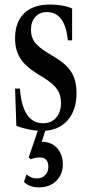

<svg xmlns="http://www.w3.org/2000/svg" viewBox="-20 -554 388 828"><path d="M161 10.5Q135.5 10.5 104.5 4.2Q73.5 -2 50.5 -11.5L45 -172H66Q76.5 -22.5 166.5 -22.5Q201.5 -22.5 222.2 -46.8Q243 -71 243 -110.5Q243 -143.5 227.5 -167.2Q212 -191 173.5 -215.5L140.5 -236Q89 -268 67 -303.2Q45 -338.5 45 -388.5Q45 -458.5 84 -496.5Q123 -534.5 195.5 -534.5Q223.5 -534.5 249.8 -529.8Q276 -525 291 -517V-380H272.5Q261 -502 181.5 -502Q151 -502 132.2 -481.2Q113.5 -460.5 113.5 -425Q113.5 -394 129.8 -372Q146 -350 185 -326.5L221 -304.5Q268.5 -275.5 289.2 -240.5Q310 -205.5 310 -152Q310 -77.5 270 -33.5Q230 10.5 161 10.5ZM147 254Q127.5 254 110.5 247.8Q93.5 241.5 83.5 230.5L94 198.5Q107.5 208 117.2 211.8Q127 215.5 138.5 215.5Q161.5 215.5 175 201.2Q188.5 187 188.5 166Q188.5 125 152 125Q131.5 125 112 133L104 124L152 -16.5H183.5L160 57.5Q202.5 57.5 226.8 85.2Q251 113 251 155Q251 197.5 223 225.8Q195 254 147 254Z"/></svg>

Font: Libre Caslon Condensed
Style: Regular
Weight: 400
Designer: Pablo Impallari, Rodrigo Fuenzalida, Katja Schimmel, Ertekin Erdin
Foundry: Pablo Impallari, Rodrigo Fuenzalida
Version: Version 2.000; ttfautohint (v1.8.4.7-5d5b);gftools[0.9.33]